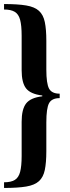

<svg xmlns="http://www.w3.org/2000/svg" viewBox="-20 -807 346 949"><path d="M0 122V94Q34 94 53 82.5Q72 71 79.5 42.5Q87 14 87 -36V-205Q87 -267 109 -295.5Q131 -324 189 -331V-335Q131 -342 109 -370Q87 -398 87 -460V-630Q87 -681 79.5 -709Q72 -737 53 -748.5Q34 -760 0 -760V-787Q68 -787 109.5 -780Q151 -773 172.5 -753.5Q194 -734 201.5 -698Q209 -662 209 -605V-463Q209 -394 222.5 -369Q236 -344 275 -344V-322Q236 -322 222.5 -297Q209 -272 209 -202V-60Q209 -3 201.5 33Q194 69 172.5 88.5Q151 108 109.5 115Q68 122 0 122Z"/></svg>

Font: Libre Bodoni Medium
Style: Regular
Weight: 500
Designer: Pablo Impallari, Rodrigo Fuenzalida
Foundry: Impallari Type
Version: Version 2.005;gftools[0.9.23]